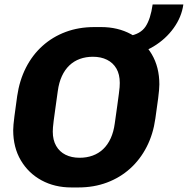

<svg xmlns="http://www.w3.org/2000/svg" viewBox="-20 -814 826 844"><path d="M293.5 10Q220.5 10 162.8 -21.2Q105 -52.5 71.5 -109.2Q38 -166 38 -242Q38 -261.5 43.5 -303.5Q49 -345.5 55.5 -391.5Q65.5 -460.5 94 -516.5Q122.5 -572.5 166.8 -612.2Q211 -652 268.5 -673.5Q326 -695 394 -695H425Q498 -695 555.8 -663.8Q613.5 -632.5 647 -575.8Q680.5 -519 680.5 -443Q680.5 -423 675.2 -381.5Q670 -340 663 -293.5Q653.5 -224.5 624.8 -168.5Q596 -112.5 551.8 -72.8Q507.5 -33 450 -11.5Q392.5 10 324.5 10ZM330 -120.5Q361 -120.5 387.2 -130Q413.5 -139.5 433.5 -158.5Q453.5 -177.5 466.5 -205.8Q479.5 -234 484.5 -271.5Q491.5 -320.5 495.8 -351.8Q500 -383 502.5 -401.5Q505 -420 505.8 -430.8Q506.5 -441.5 506.5 -449.5Q506.5 -487 491.8 -512.5Q477 -538 450.5 -551.2Q424 -564.5 388.5 -564.5Q357.5 -564.5 331.2 -555Q305 -545.5 285 -526.5Q265 -507.5 252 -479.2Q239 -451 234 -413.5Q227 -364.5 222.8 -333.2Q218.5 -302 216 -283.5Q213.5 -265 212.8 -254.2Q212 -243.5 212 -235.5Q212 -198.5 226.8 -172.8Q241.5 -147 268 -133.8Q294.5 -120.5 330 -120.5ZM535.5 -571.5 547.5 -656Q597.5 -664 619.8 -697.2Q642 -730.5 651 -794.5H786Q778.5 -739.5 743.5 -690.8Q708.5 -642 654.5 -609.5Q600.5 -577 535.5 -571.5Z"/></svg>

Font: Chivo Medium
Style: Italic
Weight: 500
Italic angle: -8.05°
Designer: Hector Gatti
Foundry: Omnibus-Type
Version: Version 2.002